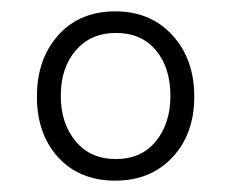

<svg xmlns="http://www.w3.org/2000/svg" viewBox="-20 -746 407 338"><path d="M183 -428Q120 -428 82.5 -469Q45 -510 45 -576Q45 -642 82.5 -684Q120 -726 183 -726Q245 -726 283.5 -684Q322 -642 322 -576Q322 -510 283.5 -469Q245 -428 183 -428ZM184 -466Q229 -466 254.5 -497.5Q280 -529 280 -577Q280 -627 254.5 -657.5Q229 -688 184 -688Q140 -688 113.5 -657.5Q87 -627 87 -577Q87 -529 113 -497.5Q139 -466 184 -466Z"/></svg>

Font: Noto Serif Ethiopic SemiCondensed Light
Style: Regular
Weight: 300
Width: 4
Designer: Monotype Design Team
Foundry: Monotype Imaging Inc.
Version: Version 2.102; ttfautohint (v1.8.4.7-5d5b)